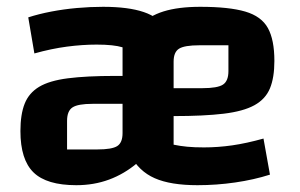

<svg xmlns="http://www.w3.org/2000/svg" viewBox="-20 -532 881 564"><path d="M204 12Q117 12 78.5 -25.5Q40 -63 40 -147Q40 -196 52.5 -227.5Q65 -259 95 -277Q125 -295 179.5 -302Q234 -309 318 -309H370V-227H252Q209 -227 193 -216.5Q177 -206 177 -177V-93H266Q309 -93 324.5 -103Q340 -113 340 -141V-393Q314 -401 264 -401Q222 -401 176.5 -395Q131 -389 81 -375L63 -481Q94 -491 130.5 -498Q167 -505 206 -508.5Q245 -512 283 -512Q357 -512 402.5 -496.5Q448 -481 469 -446.5Q490 -412 490 -355V-50L383 -53Q345 -21 300.5 -4.5Q256 12 204 12ZM560 12Q481 12 434.5 -8.5Q388 -29 363 -76L390 -456Q417 -485 460.5 -498.5Q504 -512 568 -512Q653 -512 700.5 -498Q748 -484 767 -449.5Q786 -415 786 -353Q786 -304 773 -272.5Q760 -241 727.5 -223Q695 -205 637 -198Q579 -191 490 -191H460V-273H575Q619 -273 635 -283.5Q651 -294 651 -323V-399H566Q522 -399 506 -389Q490 -379 490 -351V-107Q509 -103 530 -101Q551 -99 579 -99Q620 -99 662 -105Q704 -111 754 -125L773 -19Q726 -4 671 4Q616 12 560 12Z"/></svg>

Font: Changa SemiBold
Style: Regular
Weight: 600
Designer: Eduardo Rodriguez Tunni
Foundry: Eduardo Rodriguez Tunni
Version: Version 3.002; ttfautohint (v1.8.2)